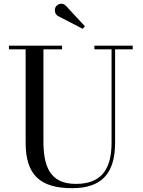

<svg xmlns="http://www.w3.org/2000/svg" viewBox="-20 -995 766 1030"><path d="M292 -908.5 423.5 -840.5 435.5 -854 334.5 -963C314.5 -984.5 288 -974 278.5 -957.5C269 -941 275.5 -917 292 -908.5ZM28 -750V-730.5H117.5V-230C117.5 -57 194.5 14.5 367.5 14.5C525.5 14.5 597.5 -65 597.5 -230V-730.5H692V-750H486.5V-730.5H578.5V-230C578.5 -73 511.5 -8.5 387.5 -8.5C243.5 -8.5 213 -108 213 -240V-730.5H313V-750Z"/></svg>

Font: Bodoni* 11
Style: Regular
Weight: 400
Version: Version 2.3